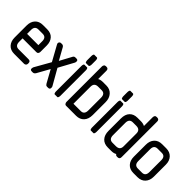

<svg xmlns="http://www.w3.org/2000/svg" viewBox="44 -895 1385 1385"><g transform="rotate(45 736.5 -202.5)"><path d="M68 -122V-87Q68 -46 104 -46H205Q225 -46 225 -26V-20Q225 -10 218.5 -5Q212 0 205 0H104Q66 0 44.5 -23.5Q23 -47 23 -86V-208Q23 -247 44.5 -270.5Q66 -294 104 -294H147Q186 -294 207 -270.5Q228 -247 228 -208V-143Q228 -136 223.5 -129Q219 -122 209 -122ZM104 -248Q68 -248 68 -208V-168H183V-208Q183 -248 147 -248Z M439 0Q432 0 427.5 -4.5Q423 -9 421 -13L368 -109L314 -12Q312 -9 307 -4.5Q302 0 294 0H285Q275 0 271.5 -3.5Q268 -7 267.5 -12Q267 -17 268.5 -22Q270 -27 271 -30L339 -150L275 -266Q273 -268 272 -273Q271 -278 272.5 -282.5Q274 -287 278 -290.5Q282 -294 290 -294H300Q306 -294 311 -290Q316 -286 318 -282L368 -192L416 -281Q418 -286 422.5 -290Q427 -294 436 -294H445Q454 -294 457.5 -290.5Q461 -287 461.5 -282.5Q462 -278 461 -273Q460 -268 459 -266L396 -150L465 -29Q466 -27 467 -22Q468 -17 467 -12Q466 -7 462.5 -3.5Q459 0 450 0Z M517 -319Q514 -319 511.5 -326Q509 -333 509 -340V-383Q509 -391 511.5 -397.5Q514 -404 517 -404H545Q549 -404 551.5 -397.5Q554 -391 554 -383V-340Q554 -333 551.5 -326Q549 -319 545 -319ZM517 0Q514 0 511.5 -7Q509 -14 509 -21V-282Q509 -290 511.5 -296.5Q514 -303 517 -303H545Q549 -303 551.5 -296.5Q554 -290 554 -282V-21Q554 -14 551.5 -7Q549 0 545 0Z M635 0Q625 0 620.5 -7.5Q616 -15 616 -21V-384Q616 -391 620.5 -398Q625 -405 635 -405H642Q661 -405 661 -384V-300Q677 -309 700 -309H736Q773 -309 795 -284Q817 -259 817 -220V-89Q817 -47 795 -23.5Q773 0 736 0ZM771 -219Q771 -261 736 -261H700Q661 -261 661 -222V-48H736Q771 -48 771 -90Z M885 -319Q882 -319 879.5 -326Q877 -333 877 -340V-383Q877 -391 879.5 -397.5Q882 -404 885 -404H913Q917 -404 919.5 -397.5Q922 -391 922 -383V-340Q922 -333 919.5 -326Q917 -319 913 -319ZM885 0Q882 0 879.5 -7Q877 -14 877 -21V-282Q877 -290 879.5 -296.5Q882 -303 885 -303H913Q917 -303 919.5 -296.5Q922 -290 922 -282V-21Q922 -14 919.5 -7Q917 0 913 0Z M1153 0Q1140 0 1136 -10Q1119 0 1095 0H1059Q1021 0 999.5 -23.5Q978 -47 978 -89V-215Q978 -257 999.5 -280Q1021 -303 1059 -303H1095Q1117 -303 1134 -294V-384Q1134 -391 1138 -398Q1142 -405 1153 -405H1159Q1179 -405 1179 -384V-21Q1179 0 1159 0ZM1134 -217Q1134 -256 1094 -256H1059Q1023 -256 1023 -215V-90Q1023 -48 1059 -48H1094Q1134 -48 1134 -86Z M1320 0Q1282 0 1260.5 -23.5Q1239 -47 1239 -86V-208Q1239 -247 1260.5 -270.5Q1282 -294 1320 -294H1362Q1399 -294 1421 -270.5Q1443 -247 1443 -208V-86Q1443 -47 1421 -23.5Q1399 0 1362 0ZM1397 -208Q1397 -248 1362 -248H1320Q1284 -248 1284 -208V-87Q1284 -46 1320 -46H1362Q1397 -46 1397 -87Z"/></g></svg>

Font: Chathura
Style: ExtraBold
Weight: 800
Designer: Appaji Ambarisha Darbha
Foundry: Aditya Fonts
Version: Version 1.001 2016